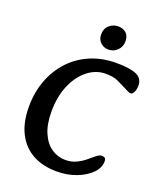

<svg xmlns="http://www.w3.org/2000/svg" viewBox="-164 -1001 928 1117"><g transform="rotate(20 300.0 -442.0)"><path d="M322 16Q238 16 175.5 -17.5Q113 -51 78 -118Q43 -185 43 -283Q43 -373 71.5 -448.5Q100 -524 152 -579.5Q204 -635 276 -665.5Q348 -696 436 -696Q518 -696 559 -678.5Q600 -661 600 -616Q600 -592 591.5 -575Q583 -558 573 -558Q564 -558 552.5 -564Q541 -570 527 -577Q503 -589 474.5 -602.5Q446 -616 399 -616Q338 -616 287.5 -576Q237 -536 206.5 -465.5Q176 -395 176 -301Q176 -222 199.5 -169Q223 -116 262 -90Q301 -64 347 -64Q385 -64 415 -78.5Q445 -93 467.5 -112Q490 -131 508 -145.5Q526 -160 540 -160Q551 -160 558.5 -155Q566 -150 566 -134Q566 -95 533 -61Q500 -27 445 -5.5Q390 16 322 16ZM363 -753Q335 -753 314.5 -772Q294 -791 294 -822Q294 -859 318 -879.5Q342 -900 373 -900Q402 -900 421.5 -883Q441 -866 441 -832Q441 -798 418 -775.5Q395 -753 363 -753Z"/></g></svg>

Font: Alkatra
Style: Regular
Weight: 400
Designer: Suman Bhandary
Version: Version 1.100;gftools[0.9.22]